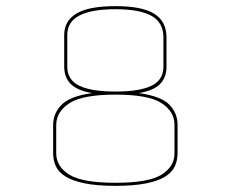

<svg xmlns="http://www.w3.org/2000/svg" viewBox="-20 -672 751 625"><path d="M356 -67Q296 -67 256.5 -75Q217 -83 194 -97Q171 -111 162 -130.5Q153 -150 153 -173V-265Q153 -303 180.5 -331Q208 -359 280 -369Q232 -377 210.5 -398.5Q189 -420 189 -455V-558Q189 -604 229 -628Q269 -652 356 -652Q443 -652 482.5 -627Q522 -602 522 -550V-455Q522 -420 501 -398.5Q480 -377 432 -369Q504 -359 531 -331.5Q558 -304 558 -266V-173Q558 -150 549 -130.5Q540 -111 517.5 -97Q495 -83 455.5 -75Q416 -67 356 -67ZM199 -558V-455Q199 -412 238 -393Q277 -374 356 -374Q435 -374 473.5 -393Q512 -412 512 -455V-550Q512 -599 473 -620.5Q434 -642 356 -642Q278 -642 238.5 -621.5Q199 -601 199 -558ZM163 -265V-173Q163 -130 205.5 -103.5Q248 -77 356 -77Q464 -77 506 -103.5Q548 -130 548 -173V-266Q548 -309 505.5 -336.5Q463 -364 356 -364Q249 -364 206 -336Q163 -308 163 -265Z"/></svg>

Font: Bungee Hairline
Style: Regular
Weight: 400
Designer: David Jonathan Ross
Foundry: David Jonathan Ross
Version: Version 1.000;PS 1.0;hotconv 1.0.72;makeotf.lib2.5.5900